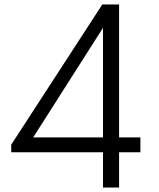

<svg xmlns="http://www.w3.org/2000/svg" viewBox="-20 -845 716 865"><path d="M516.5 0V-159H612.5V-226H516.5V-825H441L30.5 -193V-159H444V0ZM444 -719.5V-226H129.5Z"/></svg>

Font: Spartan
Style: Regular
Weight: 400
Designer: Matt Bailey, Mirko Velimirovic
Foundry: Matt Bailey
Version: Version 1.003